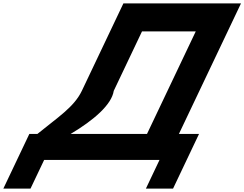

<svg xmlns="http://www.w3.org/2000/svg" viewBox="-92 -845 1440 1131"><path d="M578.1 -310 744.5 -660H1061.1L773.9 -56H323.9C461.8 -138 565.8 -229 578.1 -310ZM1080.4 -56H961.9L1327.6 -825H634.9L390.1 -310C344 -214 249.4 -155 128.3 -56H80.8L-72.3 266H87.7L168.1 97H847.7L767.4 266H927.4Z"/></svg>

Font: Hussar
Style: BdSuprExtOblFive
Weight: 700
Foundry: Cannot Into Space Fonts
Version: Version 2.00